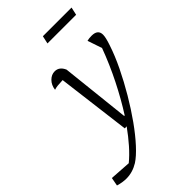

<svg xmlns="http://www.w3.org/2000/svg" viewBox="-355 -752 1037 1037"><g transform="rotate(-45 164.0 -233.5)"><path d="M150 0 97 -422Q70 -421 56.5 -419.5Q43 -418 31 -414Q35 -446 55 -466Q75 -486 100 -486Q135 -486 152 -447L195 -50H199Q247 -125 291.5 -213.5Q336 -302 370 -394L342 -477Q356 -481 377 -481Q425 -481 425 -441Q425 -420 410 -376Q390 -315 357.5 -248Q325 -181 286 -115Q247 -49 206 8.5Q165 66 126 108.5Q87 151 56 171Q12 198 -35 198Q-65 198 -98 188L-89 140L32 148Q65 121 98.5 83Q132 45 165 -1ZM179 -620 189 -665H408L398 -620Z"/></g></svg>

Font: Piazzolla Light
Style: Italic
Weight: 300
Italic angle: -11.3°
Designer: Juan Pablo del Peral
Foundry: Huerta Tipografica
Version: Version 1.330